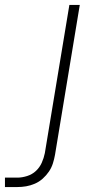

<svg xmlns="http://www.w3.org/2000/svg" viewBox="-121 -540 441 775"><path d="M-101 215V177H-51Q-32 177 -11.5 170.5Q9 164 24 150Q39 136 47.5 117Q56 98 60 78L159 -520H201L101 85Q98 102 92.5 119.5Q87 137 76.5 152.5Q66 168 51.5 181Q37 194 19.5 201.5Q2 209 -15.5 212Q-33 215 -51 215Z"/></svg>

Font: Iosevka Aile XLt Obl
Style: Regular
Weight: 200
Italic angle: -9°
Designer: Belleve Invis
Foundry: Belleve Invis
Version: Version 31.1.0; ttfautohint (v1.8.4)